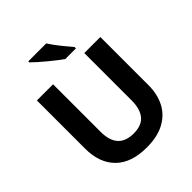

<svg xmlns="http://www.w3.org/2000/svg" viewBox="-253 -1088 1252 1252"><g transform="rotate(-45 373.0 -462.0)"><path d="M665 -270Q665 -187 632.5 -124Q600 -61 534.5 -25.5Q469 10 370 10Q228 10 154 -64Q80 -138 80 -269V-714H229V-276Q229 -115 374 -115Q449 -115 483 -157Q517 -199 517 -277V-714H665ZM386 -934Q400 -912 420.5 -884.5Q441 -857 462.5 -831.5Q484 -806 500 -787V-774H402Q383 -787 358 -806.5Q333 -826 306.5 -848Q280 -870 257.5 -890Q235 -910 221 -924V-934Z"/></g></svg>

Font: Noto Sans Syriac
Style: Bold
Weight: 700
Designer: Patrick Giasson and the Monotype Design Team
Foundry: Monotype Imaging Inc.
Version: Version 3.000; ttfautohint (v1.8.4.7-5d5b)